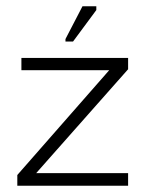

<svg xmlns="http://www.w3.org/2000/svg" viewBox="-20 -590 463 610"><path d="M387 0V-40H95L387 -370V-406H48V-367H327L35 -34V0ZM188 -458H212L286 -558V-570H242L188 -466Z"/></svg>

Font: OSH Darker Grotesque
Style: Regular
Weight: 400
Designer: Gabriel Lam
Foundry: TypeRant
Version: Version 1.000;Glyphs 3.1.1 (3148)